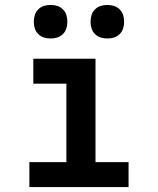

<svg xmlns="http://www.w3.org/2000/svg" viewBox="-20 -758 640 778"><path d="M99 0V-101H249V-419H115V-520H367V-101H501V0ZM415 -602Q401 -602 388 -606Q375 -610 365 -620Q355 -630 351 -643Q347 -656 347 -670Q347 -684 351 -697Q355 -710 365 -720Q375 -730 388 -734Q401 -738 415 -738Q429 -738 442 -734Q455 -730 465 -720Q475 -710 479 -697Q483 -684 483 -670Q483 -656 479 -643Q475 -630 465 -620Q455 -610 442 -606Q429 -602 415 -602ZM185 -602Q171 -602 158 -606Q145 -610 135 -620Q125 -630 121 -643Q117 -656 117 -670Q117 -684 121 -697Q125 -710 135 -720Q145 -730 158 -734Q171 -738 185 -738Q199 -738 212 -734Q225 -730 235 -720Q245 -710 249 -697Q253 -684 253 -670Q253 -656 249 -643Q245 -630 235 -620Q225 -610 212 -606Q199 -602 185 -602Z"/></svg>

Font: Iosevka Fixed Extended
Style: Bold
Weight: 700
Width: 7
Monospace: yes
Designer: Belleve Invis
Foundry: Belleve Invis
Version: Version 24.1.1; ttfautohint (v1.8.4)